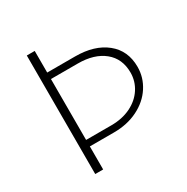

<svg xmlns="http://www.w3.org/2000/svg" viewBox="-152 -790 901 923"><g transform="rotate(-30 298.5 -329.0)"><path d="M551 -345Q551 -286 518.5 -236Q486 -186 427.5 -157Q369 -128 295 -128H161V0H117V-658H161V-538H316Q423 -538 487 -486.5Q551 -435 551 -345ZM508 -338Q508 -415 454.5 -458.5Q401 -502 310 -502H161V-164H301Q362 -164 409 -187Q456 -210 482 -250Q508 -290 508 -338Z"/></g></svg>

Font: Ysabeau Light
Style: Regular
Weight: 300
Designer: Christian Thalmann (Catharsis Fonts)
Version: Version 0.003